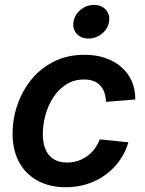

<svg xmlns="http://www.w3.org/2000/svg" viewBox="-20 -766 601 797"><path d="M253.4 11.2Q185.1 11.2 135.3 -16.4Q85.4 -43.9 58.8 -93.8Q32.2 -143.6 32.2 -210.4Q32.2 -272.9 52.5 -331.5Q72.8 -390.1 111.3 -437Q149.9 -483.9 205.3 -511.2Q260.7 -538.6 330.6 -538.6Q377.9 -538.6 416.7 -525.4Q455.6 -512.2 483.9 -487.5Q512.2 -462.9 527.1 -428.7Q542 -394.5 541.5 -353L419.9 -343.3Q419.4 -363.3 413.8 -380.4Q408.2 -397.5 397.2 -409.9Q386.2 -422.4 369.4 -429.2Q352.5 -436 329.1 -436Q287.1 -436 255.1 -415.8Q223.1 -395.5 201.4 -362.1Q179.7 -328.6 168.7 -288.6Q157.7 -248.5 157.7 -209Q157.7 -173.3 168.5 -147Q179.2 -120.6 201.7 -106Q224.1 -91.3 257.8 -91.3Q282.2 -91.3 303.5 -98.4Q324.7 -105.5 342.3 -118.2Q359.9 -130.9 373 -148.7Q386.2 -166.5 394 -187.5L513.2 -175.3Q500.5 -133.3 476.1 -99.1Q451.7 -64.9 417.7 -40.3Q383.8 -15.6 342.3 -2.2Q300.8 11.2 253.4 11.2ZM347.2 -606Q315.9 -606 298.1 -626.2Q280.3 -646.5 285.2 -675.8Q290 -705.6 314.7 -725.6Q339.4 -745.6 370.1 -745.6Q401.4 -745.6 419.4 -725.6Q437.5 -705.6 432.6 -675.8Q428.2 -646.5 403.3 -626.2Q378.4 -606 347.2 -606Z"/></svg>

Font: Inter 24pt SemiBold
Style: Italic
Weight: 600
Italic angle: -9.3988°
Designer: Rasmus Andersson
Foundry: rsms
Version: Version 4.001;git-66647c0bb